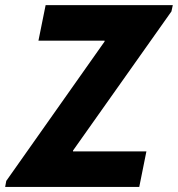

<svg xmlns="http://www.w3.org/2000/svg" viewBox="-37 -740 704 760"><path d="M-12.2 -23.9 377 -575.7V-579.1H115.2L143.6 -719.7H647L641.6 -694.8L252 -144V-140.6H542.5L514.2 0H-16.6Z"/></svg>

Font: Reddit Sans Vanilla ExtraBold
Style: Italic
Weight: 800
Italic angle: -11.25°
Designer: Stephen Hutchings
Version: Version 1.013